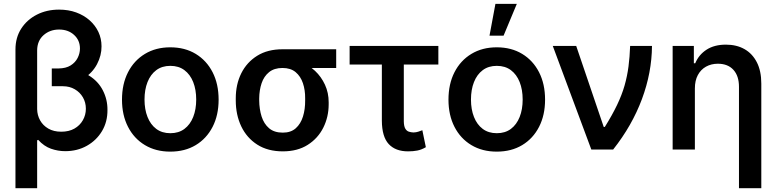

<svg xmlns="http://www.w3.org/2000/svg" viewBox="-20 -788 4094 1012"><path d="M252.9 -420.9H323.2Q398.4 -420.9 448 -390.4Q497.6 -359.9 522.2 -311.5Q546.9 -263.2 546.4 -208.5Q546.9 -146 517.6 -96.9Q488.3 -47.9 437.7 -19.5Q387.2 8.8 323.7 8.8Q285.2 8.8 248.5 -4.2Q211.9 -17.1 181.2 -50.8L175.8 -48.3V-212.9Q176.3 -180.7 191.4 -153.6Q206.5 -126.5 234.9 -110.1Q263.2 -93.8 302.7 -93.8Q343.3 -93.8 372.1 -110.1Q400.9 -126.5 416.7 -154.3Q432.6 -182.1 432.6 -214.8Q432.6 -248 417 -274.9Q401.4 -301.8 374 -317.6Q346.7 -333.5 311.5 -333.5H252.9ZM291.5 -737.3Q340.8 -737.3 381.6 -722.4Q422.4 -707.5 452.4 -680.9Q482.4 -654.3 498.8 -619.4Q515.1 -584.5 515.1 -543.9Q515.6 -496.1 491.5 -450Q467.3 -403.8 419.7 -373.5Q372.1 -343.3 301.3 -343.3H252.9V-427.2H289.1Q327.6 -427.7 352.3 -443.1Q377 -458.5 389.2 -482.7Q401.4 -506.8 401.4 -532.2Q401.4 -575.7 370.4 -604Q339.4 -632.3 291.5 -632.3Q243.2 -632.3 209.7 -602.8Q176.3 -573.2 175.8 -522.9V204.1H61.5V-527.3Q61.5 -589.8 91.8 -637Q122.1 -684.1 174.1 -710.7Q226.1 -737.3 291.5 -737.3Z M877.4 11.2Q801.3 11.2 743.9 -23.2Q686.5 -57.6 654.8 -119.4Q623 -181.2 623 -262.7Q623 -345.2 654.8 -407.2Q686.5 -469.2 743.9 -503.9Q801.3 -538.6 877.4 -538.6Q954.6 -538.6 1011.7 -503.9Q1068.8 -469.2 1100.6 -407.2Q1132.3 -345.2 1132.3 -262.7Q1132.3 -181.2 1100.6 -119.4Q1068.8 -57.6 1011.7 -23.2Q954.6 11.2 877.4 11.2ZM877.9 -85.9Q921.9 -85.9 952.1 -108.6Q982.4 -131.3 998.3 -171.4Q1014.2 -211.4 1014.2 -263.2Q1014.2 -315.4 998.3 -355.5Q982.4 -395.5 952.1 -418.2Q921.9 -440.9 877.9 -440.9Q834 -440.9 803.7 -418.2Q773.4 -395.5 757.6 -355.5Q741.7 -315.4 741.7 -263.2Q741.7 -211.4 757.6 -171.4Q773.4 -131.3 803.7 -108.6Q834 -85.9 877.9 -85.9Z M1222.7 -258.8V-269.5Q1222.7 -343.3 1251.7 -401.6Q1280.8 -460 1335.7 -494.1Q1390.6 -528.3 1468.8 -528.3Q1482.4 -524.4 1494.4 -511.7Q1506.3 -499 1522.7 -484.6Q1539.1 -470.2 1566.4 -460.4Q1607.4 -445.3 1640.4 -414.6Q1673.3 -383.8 1692.9 -341.3Q1712.4 -298.8 1712.4 -249V-238.3Q1712.4 -171.9 1684.1 -115.2Q1655.8 -58.6 1601.8 -24.4Q1547.9 9.8 1470.7 9.8Q1391.6 9.8 1336.2 -25.6Q1280.8 -61 1251.7 -121.8Q1222.7 -182.6 1222.7 -258.8ZM1346.2 -269.5V-258.8Q1346.7 -212.4 1358.9 -173.8Q1371.1 -135.3 1398.2 -112.1Q1425.3 -88.9 1470.7 -88.9Q1513.2 -88.9 1539.1 -112.1Q1564.9 -135.3 1576.9 -173.8Q1588.9 -212.4 1588.4 -258.8V-269.5Q1588.9 -313 1576.7 -349.4Q1564.5 -385.7 1538.3 -407.7Q1512.2 -429.7 1468.8 -429.7Q1425.3 -429.7 1398.2 -407.7Q1371.1 -385.7 1358.9 -349.4Q1346.7 -313 1346.2 -269.5ZM1752 -528.3V-429.7H1468.8V-528.3Z M2290.5 -545.9V-447.8H1822.8V-545.9ZM1992.7 -545.9H2108.4V-148.4Q2108.9 -122.6 2116.2 -110.1Q2123.5 -97.7 2135 -94Q2146.5 -90.3 2159.2 -89.8Q2173.8 -90.3 2184.8 -94Q2195.8 -97.7 2206.1 -101.6L2224.6 -12.2Q2201.2 1.5 2179.2 5.6Q2157.2 9.8 2130.9 9.8Q2064.5 9.8 2028.8 -28.8Q1993.2 -67.4 1992.7 -151.9Z M2598.1 11.2Q2522 11.2 2464.6 -23.2Q2407.2 -57.6 2375.5 -119.4Q2343.8 -181.2 2343.8 -262.7Q2343.8 -345.2 2375.5 -407.2Q2407.2 -469.2 2464.6 -503.9Q2522 -538.6 2598.1 -538.6Q2675.3 -538.6 2732.4 -503.9Q2789.6 -469.2 2821.3 -407.2Q2853 -345.2 2853 -262.7Q2853 -181.2 2821.3 -119.4Q2789.6 -57.6 2732.4 -23.2Q2675.3 11.2 2598.1 11.2ZM2598.6 -85.9Q2642.6 -85.9 2672.9 -108.6Q2703.1 -131.3 2719 -171.4Q2734.9 -211.4 2734.9 -263.2Q2734.9 -315.4 2719 -355.5Q2703.1 -395.5 2672.9 -418.2Q2642.6 -440.9 2598.6 -440.9Q2554.7 -440.9 2524.4 -418.2Q2494.1 -395.5 2478.3 -355.5Q2462.4 -315.4 2462.4 -263.2Q2462.4 -211.4 2478.3 -171.4Q2494.1 -131.3 2524.4 -108.6Q2554.7 -85.9 2598.6 -85.9ZM2560.1 -600.1 2591.3 -767.6H2704.1L2634.3 -600.1Z M3096.7 0 2893.6 -545.9H3017.1L3162.1 -119.1H3168Q3207 -181.6 3232.4 -234.6Q3257.8 -287.6 3272 -337.2Q3286.1 -386.7 3292.7 -437.5Q3299.3 -488.3 3301.3 -545.9H3416.5Q3415.5 -405.3 3363.5 -265.6Q3311.5 -126 3211.9 0Z M3642.6 -321.8V0H3525.4V-545.9H3637.2V-454.6H3644.5Q3663.1 -499.5 3704.1 -526.1Q3745.1 -552.7 3806.2 -552.7Q3862.3 -552.7 3904.1 -529.1Q3945.8 -505.4 3969.2 -459.7Q3992.7 -414.1 3992.7 -347.2V204.1H3875V-330.6Q3875 -387.7 3845.7 -419.9Q3816.4 -452.1 3763.7 -452.1Q3729 -452.1 3701.4 -436.8Q3673.8 -421.4 3658.2 -392.3Q3642.6 -363.3 3642.6 -321.8Z"/></svg>

Font: Inter Cardless Tabular Medium
Style: Regular
Weight: 500
Designer: Rasmus Andersson
Foundry: rsms
Version: Version 4.000;git-4fc901f